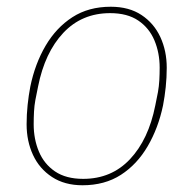

<svg xmlns="http://www.w3.org/2000/svg" viewBox="-20 -538 574 570"><path d="M225 12Q172 12 134.5 -12.5Q97 -37 78 -78Q59 -119 59 -169Q59 -198 62 -226.5Q65 -255 70 -281Q84 -349 115.5 -402.5Q147 -456 195 -487Q243 -518 309 -518Q363 -518 400 -493.5Q437 -469 456 -428Q475 -387 475 -337Q475 -308 472 -279.5Q469 -251 464 -225Q450 -158 418.5 -104Q387 -50 339 -19Q291 12 225 12ZM227 -7Q311 -7 366 -65.5Q421 -124 441 -225L449 -265Q452 -282 453 -300Q454 -318 454 -337Q454 -381 438.5 -418Q423 -455 390.5 -477Q358 -499 307 -499Q223 -499 168 -440.5Q113 -382 93 -281L85 -241Q82 -225 81 -207Q80 -189 80 -169Q80 -125 95.5 -88Q111 -51 143.5 -29Q176 -7 227 -7Z"/></svg>

Font: IBM Plex Sans Thin
Style: Italic
Weight: 250
Italic angle: -11.31°
Designer: Mike Abbink, Paul van der Laan, Pieter van Rosmalen
Foundry: Bold Monday
Version: Version 3.201